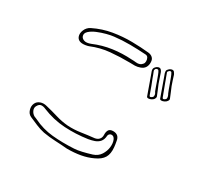

<svg xmlns="http://www.w3.org/2000/svg" viewBox="-167 -974 1335 1272"><g transform="rotate(30 500.0 -338.0)"><path d="M258 -582Q194 -567 178 -604Q169 -627 180.5 -654.5Q192 -682 218 -695Q287 -729 359.5 -741Q432 -753 501.5 -752Q571 -751 630 -745Q650 -743 663 -731Q676 -719 676 -697Q677 -675 667 -658Q657 -641 634 -633Q615 -626 595.5 -625.5Q576 -625 556 -626Q483 -627 410.5 -620.5Q338 -614 268 -585Q262 -583 258 -582ZM380 -723Q359 -721 326.5 -712.5Q294 -704 262.5 -691Q231 -678 212 -660.5Q193 -643 199 -623Q204 -607 223 -600.5Q242 -594 273 -606Q341 -635 412.5 -645Q484 -655 557 -650Q574 -650 590.5 -648Q607 -646 620 -651Q630 -655 639 -666Q646 -674 646 -687.5Q646 -701 640 -712.5Q634 -724 620 -725Q559 -729 499.5 -729.5Q440 -730 380 -723ZM906 -553Q910 -546 904 -535.5Q898 -525 886 -519Q873 -512 862.5 -512.5Q852 -513 850 -520Q847 -528 838.5 -552Q830 -576 820 -604Q810 -632 802 -654.5Q794 -677 792 -682Q790 -690 790 -697Q790 -704 799 -713Q808 -723 819.5 -725.5Q831 -728 838 -722Q846 -712 850 -703Q856 -685 861.5 -666.5Q867 -648 874 -630Q882 -611 890 -592Q898 -573 906 -553ZM887 -539Q890 -549 887 -558Q886 -563 883.5 -567.5Q881 -572 879 -576Q876 -582 869.5 -600Q863 -618 855 -640Q847 -662 840 -680.5Q833 -699 828 -706Q826 -713 816 -711Q812 -710 808.5 -706Q805 -702 803 -700Q800 -693 804 -688Q808 -676 812.5 -664.5Q817 -653 821 -642Q821 -641 826 -628Q831 -615 838 -596Q845 -577 851.5 -560Q858 -543 861 -535Q862 -533 864 -530Q866 -527 870 -528Q875 -529 880.5 -533Q886 -537 887 -539ZM792 -599Q800 -580 808 -561Q816 -542 824 -522Q827 -515 821.5 -504.5Q816 -494 804 -488Q791 -481 780.5 -481.5Q770 -482 768 -489Q765 -497 756.5 -521Q748 -545 738 -573Q728 -601 720 -623.5Q712 -646 710 -651Q708 -658 708.5 -665.5Q709 -673 717 -682Q726 -692 737 -694.5Q748 -697 755 -691Q764 -682 767 -672Q774 -654 779.5 -635.5Q785 -617 792 -599ZM805 -508Q807 -513 807 -518Q807 -523 806 -527Q805 -532 802 -536.5Q799 -541 797 -545Q794 -551 788 -569Q782 -587 774 -609Q766 -631 759 -649.5Q752 -668 747 -675Q743 -681 735 -680Q724 -677 722 -668Q720 -665 720.5 -662Q721 -659 722 -656Q727 -645 731 -633.5Q735 -622 739 -611Q739 -610 744.5 -597Q750 -584 757 -565Q764 -546 770 -529Q776 -512 779 -504Q780 -502 782 -499Q784 -496 788 -497Q793 -498 798.5 -502Q804 -506 805 -508ZM741 -130Q743 -120 744.5 -109.5Q746 -99 747 -89Q752 -40 734 -10Q716 20 671 40Q631 59 584 67.5Q537 76 481 76Q435 72 388.5 70Q342 68 296 60Q263 53 231.5 39.5Q200 26 170 13Q148 3 140 -23.5Q132 -50 142 -72Q151 -92 173.5 -100.5Q196 -109 222 -102Q269 -91 315 -77Q361 -63 409 -59Q457 -56 506.5 -63.5Q556 -71 605 -76Q625 -79 637 -92Q649 -105 648 -127Q647 -148 655 -162.5Q663 -177 687 -178Q735 -179 741 -130ZM649 24Q685 12 703 -16.5Q721 -45 724.5 -76Q728 -107 719 -129.5Q710 -152 692 -152Q682 -152 675.5 -145Q669 -138 669 -131Q667 -101 652.5 -84.5Q638 -68 616.5 -60.5Q595 -53 571 -49Q483 -36 396 -41Q309 -46 224 -81Q207 -89 191 -88Q175 -87 164 -67Q154 -51 162 -31.5Q170 -12 189 -1Q194 1 199.5 3Q205 5 211 8Q280 42 356.5 49.5Q433 57 522 52Q545 51 579.5 43Q614 35 649 24Z"/></g></svg>

Font: Shizuru
Style: Regular
Weight: 400
Version: Version 1.000